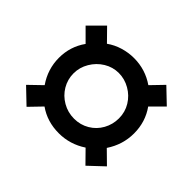

<svg xmlns="http://www.w3.org/2000/svg" viewBox="-118 -734 846 846"><g transform="rotate(-45 305.5 -311.0)"><path d="M55 -127 112 -183Q73 -242 73 -311Q73 -384 112 -439L55 -494L122 -564L179 -505Q238 -546 309 -546Q379 -546 435 -506L492 -563L559 -496L502 -440Q522 -412 532 -378.5Q542 -345 542 -311Q542 -240 502 -182L559 -127L493 -58L435 -116Q379 -76 307 -76Q237 -76 177 -116L120 -58ZM448 -312Q448 -349 428.5 -381Q409 -413 376 -432.5Q343 -452 306 -452Q268 -452 236 -433Q204 -414 185 -381Q166 -348 166 -309Q166 -270 185 -238Q204 -206 236.5 -188Q269 -170 307 -170Q346 -170 378 -189.5Q410 -209 429 -242Q448 -275 448 -312Z"/></g></svg>

Font: Hanken Grotesk
Style: Bold
Weight: 700
Designer: Alfredo Marco Pradil
Foundry: Hanken Design Co.
Version: Version 3.014